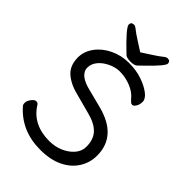

<svg xmlns="http://www.w3.org/2000/svg" viewBox="-265 -1013 1148 1148"><g transform="rotate(45 308.5 -439.0)"><path d="M300 24Q141 24 43 -87Q36 -94 36 -110Q36 -126 50.5 -145.5Q65 -165 79 -165Q92 -165 98 -155Q162 -51 302 -51Q350 -51 391 -69Q432 -87 457.5 -117Q483 -147 483 -184Q483 -246 449.5 -281Q416 -316 349 -333L233 -364Q158 -381 113.5 -418.5Q69 -456 69 -526Q69 -576 101 -620.5Q133 -665 188.5 -692Q244 -719 308 -719Q371 -719 420 -702Q469 -685 500 -661Q531 -637 531 -612Q531 -588 520.5 -571.5Q510 -555 500 -555Q490 -555 482.5 -562.5Q475 -570 469 -576Q436 -618 368 -636Q339 -644 305 -644Q270 -644 232.5 -626Q195 -608 173.5 -581Q152 -554 152 -523Q152 -461 262 -436L371 -408Q566 -358 566 -192Q566 -132 534.5 -82.5Q503 -33 444 -4.5Q385 24 300 24ZM311 -730Q279 -730 266 -740Q145 -855 145 -880Q145 -902 169 -902Q179 -902 195 -888.5Q211 -875 245 -853.5Q279 -832 311 -811Q343 -832 376.5 -853.5Q410 -875 426 -888.5Q442 -902 452 -902Q476 -902 476 -880Q476 -860 388 -775Q368 -756 355 -743Q342 -730 311 -730Z"/></g></svg>

Font: LXGW WenKai Lite Medium
Style: Regular
Weight: 500
Designer: LXGW / Fontworks Inc.
Foundry: LXGW / Fontworks Inc.
Version: Version 1.511; March 25, 2025